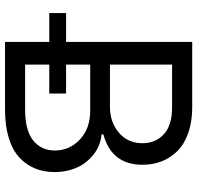

<svg xmlns="http://www.w3.org/2000/svg" viewBox="-30 -736 767 746"><g transform="rotate(90 353.0 -363.5)"><path d="M502.8 -375Q523.1 -373.6 543.7 -365.6Q564.3 -357.6 583.3 -342.2Q602.3 -326.7 616.8 -305.8Q631.4 -284.8 640.3 -255.7Q649.1 -226.6 649.1 -193.2Q649.1 -151.3 635.1 -116.8Q621.1 -82.4 592.5 -55.8Q563.9 -29.1 516.5 -14.6Q469.1 0 406.2 0H143.5V-171.9H31.2V-237.2H143.5V-727.3H397.7Q453.1 -727.3 496.4 -712.2Q539.8 -697.1 566.6 -670.5Q593.4 -643.8 607.1 -609.4Q620.7 -574.9 620.7 -534.1Q620.7 -414.4 502.8 -382.1ZM231.5 -649.1V-407.7H394.9Q455.6 -407.7 496.3 -442.6Q536.9 -477.6 536.9 -534.1Q536.9 -585.2 502 -617.2Q467 -649.1 397.7 -649.1ZM406.2 -78.1Q487.9 -78.1 526.6 -109.7Q565.3 -141.3 565.3 -193.2Q565.3 -250.7 522.5 -290.8Q479.8 -331 410.5 -331H231.5V-237.2H343.8V-171.9H231.5V-78.1Z"/></g></svg>

Font: TID UI
Style: Regular
Weight: 400
Designer: The TID Project Authors
Foundry: Bakken & Bæck
Version: Version 1.001;hotconv 1.0.109;makeotfexe 2.5.65596